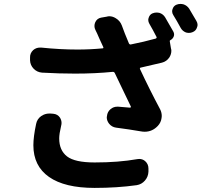

<svg xmlns="http://www.w3.org/2000/svg" viewBox="-20 -879 1040 958"><path d="M160.2 -260.7Q165 -285.2 185.5 -299.8Q204.1 -312.5 225.6 -312.5Q228.5 -312.5 231.4 -312.5L245.1 -311.5Q267.6 -309.6 279.3 -292Q287.1 -279.3 287.1 -265.6Q287.1 -258.8 285.2 -252Q275.4 -210.9 275.4 -188.5Q275.4 -128.9 314.5 -98.6Q353.5 -68.4 452.1 -68.4Q571.3 -68.4 665 -85Q669.9 -85.9 674.8 -85.9Q691.4 -85.9 704.1 -75.2Q720.7 -60.5 720.7 -38.1V-22.5Q719.7 2.9 703.1 22Q686.5 41 662.1 44.9Q564.5 58.6 452.1 58.6Q302.7 58.6 224.6 3.9Q146.5 -50.8 146.5 -154.3Q146.5 -196.3 160.2 -260.7ZM725.6 -759.8Q719.7 -769.5 719.7 -779.3Q719.7 -784.2 721.7 -790Q726.6 -806.6 741.2 -812.5Q751 -816.4 760.7 -816.4Q768.6 -816.4 776.4 -814.5Q793.9 -808.6 803.7 -793Q825.2 -756.8 844.7 -721.7Q851.6 -709 846.7 -696.8Q841.8 -684.6 830.1 -678.7Q826.2 -676.8 827.1 -672.9L833 -637.7Q835 -631.8 835 -626Q835 -608.4 825.2 -592.8Q811.5 -572.3 788.1 -566.4Q735.4 -553.7 683.6 -542Q675.8 -541 678.7 -534.2Q725.6 -433.6 779.3 -333Q787.1 -317.4 787.1 -299.8Q787.1 -294.9 786.1 -290Q783.2 -267.6 767.6 -251Q740.2 -221.7 702.1 -221.7Q692.4 -221.7 682.6 -223.6Q626 -233.4 558.6 -242.2Q538.1 -245.1 524.4 -261.7Q512.7 -276.4 512.7 -293.9Q512.7 -296.9 513.7 -299.8Q515.6 -321.3 532.2 -335Q546.9 -346.7 564.5 -346.7Q567.4 -346.7 570.3 -346.7Q608.4 -342.8 628.9 -341.8Q630.9 -341.8 632.3 -343.8Q633.8 -345.7 632.8 -347.7Q624 -367.2 595.7 -424.8Q567.4 -482.4 552.7 -514.6Q549.8 -520.5 543 -520.5Q454.1 -511.7 354.5 -511.7Q275.4 -511.7 189.5 -516.6Q165 -518.6 147.9 -536.1Q130.9 -553.7 129.9 -578.1V-590.8Q128.9 -613.3 145.5 -628.9Q160.2 -641.6 179.7 -641.6Q182.6 -641.6 185.5 -641.6Q280.3 -631.8 366.2 -631.8Q430.7 -631.8 491.2 -637.7Q498 -637.7 495.1 -644.5L476.6 -684.6Q462.9 -716.8 456.1 -729.5Q451.2 -739.3 451.2 -749Q451.2 -758.8 455.1 -767.6Q463.9 -787.1 484.4 -791L512.7 -795.9Q518.6 -797.9 525.4 -797.9Q542 -797.9 557.6 -788.1Q579.1 -775.4 587.9 -752Q600.6 -715.8 623 -663.1Q626 -656.2 632.8 -657.2Q697.3 -669.9 756.8 -686.5Q763.7 -689.5 760.7 -695.3Q742.2 -731.4 725.6 -759.8ZM844.7 -803.7Q838.9 -812.5 838.9 -822.3Q838.9 -828.1 840.8 -833Q845.7 -849.6 860.4 -855.5Q870.1 -859.4 879.9 -859.4Q887.7 -859.4 895.5 -857.4Q913.1 -851.6 923.8 -835.9Q942.4 -805.7 960 -774.4Q965.8 -764.6 965.8 -754.9Q965.8 -749 962.9 -742.2Q958 -725.6 941.4 -718.8Q932.6 -714.8 922.9 -714.8Q916 -714.8 908.2 -716.8Q890.6 -723.6 881.8 -739.3Q862.3 -775.4 844.7 -803.7Z"/></svg>

Font: Gen Jyuu Gothic Monospace Bold
Style: Bold
Weight: 700
Designer: [Source Han Sans]
Ryoko NISHIZUKA  (kana & ideographs); Paul D. Hunt (Latin, Greek & Cyrillic); Wenlong ZHANG  (bopomofo
Version: Version 1.002.20150607